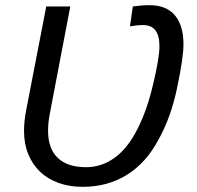

<svg xmlns="http://www.w3.org/2000/svg" viewBox="-20 -713 762 743"><path d="M300 10Q249 10 207 -5Q165 -20 135.5 -48Q106 -76 89.5 -116Q73 -156 73 -206Q73 -225 75 -244.5Q77 -264 81 -285L159 -688H252L172 -269Q166 -237 166 -207Q166 -138 203.5 -102Q241 -66 313 -66Q374 -66 425 -103.5Q476 -141 513 -216Q550 -289 573 -389Q597 -489 597 -535Q597 -616 534 -616Q511 -616 483 -611L494 -688Q510 -690 525.5 -691.5Q541 -693 558 -693Q624 -693 657 -653.5Q690 -614 690 -541Q690 -491 666 -376Q642 -259 593 -172Q545 -82 470.5 -36Q396 10 300 10Z"/></svg>

Font: Libra Sans Modern
Style: Italic
Weight: 400
Italic angle: -12°
Foundry: Stefan Peev, Context Ltd
Version: Version 1.000